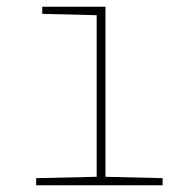

<svg xmlns="http://www.w3.org/2000/svg" viewBox="-20 -548 570 568"><path d="M87 0V-21L266 -25V-503L105 -507V-528H292V-25L461 -21V0Z"/></svg>

Font: Noto Sans Mono Condensed Thin
Style: Regular
Weight: 100
Width: 3
Designer: Monotype Design Team
Foundry: Monotype Imaging Inc.
Version: Version 2.014; ttfautohint (v1.8.4.7-5d5b)